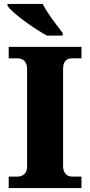

<svg xmlns="http://www.w3.org/2000/svg" viewBox="-20 -951 455 971"><path d="M24 0V-58H70Q81 -58 92 -63Q103 -68 110 -79.5Q117 -91 117 -109V-600Q117 -621 110 -633.5Q103 -646 92 -651Q81 -656 70 -656H24V-714H392V-656H345Q331 -656 320.5 -650.5Q310 -645 304.5 -633Q299 -621 299 -599V-111Q299 -94 305.5 -81.5Q312 -69 322 -63.5Q332 -58 345 -58H392V0ZM217 -771Q192 -785 161.5 -804.5Q131 -824 101.5 -846Q72 -868 49.5 -888Q27 -908 18 -921V-931H196Q207 -909 225 -882Q243 -855 263 -829Q283 -803 297 -784V-771Z"/></svg>

Font: Noto Rashi Hebrew ExtraBold
Style: Regular
Weight: 800
Version: Version 1.006